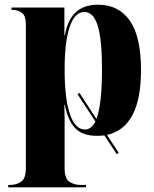

<svg xmlns="http://www.w3.org/2000/svg" viewBox="-20 -568 656 817"><path d="M15 229V219H22Q49 219 69.5 205.5Q90 192 90 147V-463Q90 -502 72.5 -514Q55 -526 32 -526H29V-536H254V-418H256Q268 -485 303 -516.5Q338 -548 397 -548Q485 -548 532.5 -480Q580 -412 580 -270Q580 -145 543 -77Q506 -9 435 6L485 82L477 88L424 8Q409 10 392 10Q332 10 300.5 -22Q269 -54 256 -122H254Q255 -89 255 -55Q255 -21 255 13V147Q255 192 275.5 205.5Q296 219 323 219H346V229ZM341 -17Q369 -17 386 -51L310 -167L318 -173L390 -62Q414 -122 414 -274Q414 -399 396 -458Q378 -517 339 -517Q298 -517 276.5 -453.5Q255 -390 255 -273Q255 -148 277.5 -82.5Q300 -17 341 -17Z"/></svg>

Font: Noto Serif Display SemiCondensed ExtraBold
Style: Regular
Weight: 800
Width: 4
Designer: Monotype Design Team
Foundry: Monotype Imaging Inc.
Version: Version 2.009